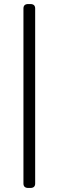

<svg xmlns="http://www.w3.org/2000/svg" viewBox="-20 -790 290 950"><path d="M130 -770Q154 -770 154 -748V118Q154 140 130 140H120Q96 140 96 118V-748Q96 -770 120 -770Z"/></svg>

Font: Asap
Style: Italic
Weight: 400
Italic angle: -6°
Designer: Pablo Cosgaya
Foundry: Pablo Cosgaya
Version: Version 1.007;PS 001.007;hotconv 1.0.70;makeotf.lib2.5.58329